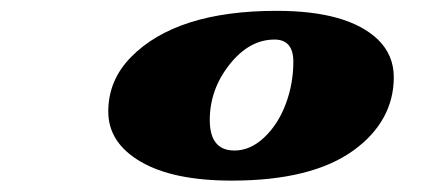

<svg xmlns="http://www.w3.org/2000/svg" viewBox="-20 -818 775 349"><path d="M401.4 -489.7Q294.4 -489.7 235.6 -524.2Q176.8 -558.6 176.8 -615.2Q176.8 -671.9 217.8 -713.9Q300.3 -798.3 482.9 -798.3Q612.3 -798.3 667 -746.1Q695.8 -717.8 695.8 -677.7Q695.8 -637.7 677.2 -604.2Q658.7 -570.8 623 -544.9Q546.9 -489.7 401.4 -489.7ZM406.2 -544.4Q435.1 -544.4 460.2 -568.1Q485.4 -591.8 499.3 -628.7Q513.2 -665.5 513.2 -705.8Q513.2 -746.1 479 -746.1Q433.1 -746.1 397.2 -700.7Q361.3 -655.3 361.3 -599.9Q361.3 -544.4 406.2 -544.4Z"/></svg>

Font: Sonsie One
Style: Regular
Weight: 400
Designer: Riccardo De Franceschi
Foundry: Sorkin Type Co
Version: Version 1.003